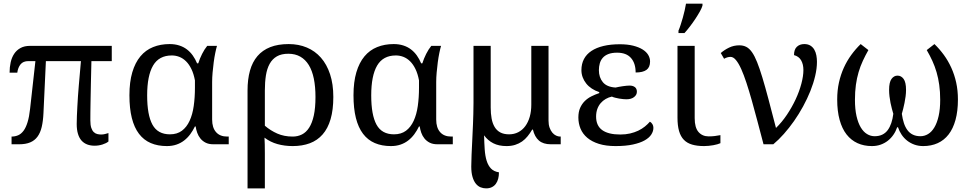

<svg xmlns="http://www.w3.org/2000/svg" viewBox="-20 -786 5294 1046"><path d="M588.9 -453.1H478Q476.6 -388.2 475.1 -327.6Q474.6 -301.8 474.1 -274.4Q473.6 -247.1 473.1 -220.9Q472.7 -194.8 472.4 -171.4Q472.2 -147.9 472.2 -129.9Q472.2 -104.5 477.3 -89.4Q482.4 -74.2 491 -66.2Q499.5 -58.1 510 -55.7Q520.5 -53.2 530.8 -53.2Q542 -53.2 551.5 -55.7Q561 -58.1 570.8 -61V-15.1Q559.1 -5.4 538.3 1.2Q517.6 7.8 495.1 7.8Q473.1 7.8 455.1 1Q437 -5.9 424.3 -20Q411.6 -34.2 404.8 -56.6Q397.9 -79.1 397.9 -110.8Q397.9 -128.9 398.9 -153.6Q399.9 -178.2 401.4 -205.8Q402.8 -233.4 404.8 -262.5Q406.7 -291.5 409.2 -318.8Q414.6 -383.3 420.9 -453.1H230L216.8 -169.9Q214.8 -126.5 207.3 -94.5Q199.7 -62.5 184.3 -41.5Q168.9 -20.5 144.5 -10.3Q120.1 0 85 0H43V-42Q62.5 -42 78.9 -49.1Q95.2 -56.2 108.2 -73.5Q121.1 -90.8 130.1 -120.1Q139.2 -149.4 144 -193.8L172.9 -453.1H134.8Q106 -453.1 91.8 -435.3Q77.6 -417.5 74.2 -390.1H32.2Q32.2 -419.9 38.1 -446.3Q43.9 -472.7 57.1 -492.7Q70.3 -512.7 91.6 -524.4Q112.8 -536.1 143.1 -536.1H588.9Z M1142.1 0Q1117.2 0 1100.1 -8.8Q1083 -17.6 1071.8 -31.5Q1060.5 -45.4 1054.4 -62.7Q1048.3 -80.1 1045.9 -97.2H1042Q1030.8 -74.2 1016.4 -54.7Q1002 -35.2 983.4 -20.8Q964.8 -6.3 941.4 1.7Q918 9.8 888.7 9.8Q839.4 9.8 801.3 -6.6Q763.2 -22.9 737.3 -56.9Q711.4 -90.8 698.2 -143.1Q685.1 -195.3 685.1 -267.1Q685.1 -339.4 700.7 -392.1Q716.3 -444.8 744.9 -479Q773.4 -513.2 814 -529.5Q854.5 -545.9 903.8 -545.9Q933.1 -545.9 956.5 -538.3Q980 -530.8 998.3 -516.8Q1016.6 -502.9 1030.3 -483.6Q1043.9 -464.4 1053.7 -440.9H1060.1Q1068.4 -467.3 1081.1 -492.4Q1093.8 -517.6 1108.9 -536.1H1162.1Q1157.7 -521.5 1152.8 -497.8Q1147.9 -474.1 1144.3 -446.8Q1140.6 -419.4 1138.2 -391.1Q1135.7 -362.8 1135.7 -338.9V-134.8Q1135.7 -90.3 1157 -66.2Q1178.2 -42 1217.8 -42H1226.1V0ZM905.8 -54.2Q944.8 -54.2 970.9 -73.7Q997.1 -93.3 1012.9 -127.7Q1028.8 -162.1 1035.4 -208.5Q1042 -254.9 1042 -309.1V-348.1Q1035.2 -384.3 1022.7 -409.9Q1010.3 -435.5 993.7 -451.9Q977.1 -468.3 957.3 -476.1Q937.5 -483.9 916 -483.9Q846.2 -483.9 814 -429Q781.7 -374 781.7 -266.1Q781.7 -159.7 810.5 -106.9Q839.4 -54.2 905.8 -54.2Z M1795.9 -257.8Q1795.9 -187.5 1781 -136.7Q1766.1 -85.9 1737.5 -53.5Q1709 -21 1668 -5.6Q1627 9.8 1574.7 9.8Q1530.3 9.8 1491.7 -1Q1453.1 -11.7 1420.9 -36.1Q1421.9 -22.5 1422.4 -0.2Q1422.9 22 1422.9 48.8V240.2H1328.6V-293Q1328.6 -354 1341.8 -401.1Q1355 -448.2 1382.6 -480.5Q1410.2 -512.7 1452.4 -529.3Q1494.6 -545.9 1552.7 -545.9Q1606.9 -545.9 1651.6 -527.1Q1696.3 -508.3 1728.3 -471.9Q1760.3 -435.5 1778.1 -381.8Q1795.9 -328.1 1795.9 -257.8ZM1698.7 -257.8Q1698.7 -314 1689.7 -357.7Q1680.7 -401.4 1662.4 -431.4Q1644 -461.4 1616.2 -477.3Q1588.4 -493.2 1550.8 -493.2Q1513.2 -493.2 1488.5 -479Q1463.9 -464.8 1449.2 -438.5Q1434.6 -412.1 1428.7 -375.2Q1422.9 -338.4 1422.9 -293V-101.1Q1453.6 -74.7 1490.7 -58.3Q1527.8 -42 1574.7 -42Q1602.1 -42 1625 -53.5Q1647.9 -64.9 1664.3 -90.6Q1680.7 -116.2 1689.7 -157.2Q1698.7 -198.2 1698.7 -257.8Z M2362.8 0Q2337.9 0 2320.8 -8.8Q2303.7 -17.6 2292.5 -31.5Q2281.2 -45.4 2275.1 -62.7Q2269 -80.1 2266.6 -97.2H2262.7Q2251.5 -74.2 2237.1 -54.7Q2222.7 -35.2 2204.1 -20.8Q2185.5 -6.3 2162.1 1.7Q2138.7 9.8 2109.4 9.8Q2060.1 9.8 2022 -6.6Q1983.9 -22.9 1958 -56.9Q1932.1 -90.8 1918.9 -143.1Q1905.8 -195.3 1905.8 -267.1Q1905.8 -339.4 1921.4 -392.1Q1937 -444.8 1965.6 -479Q1994.1 -513.2 2034.7 -529.5Q2075.2 -545.9 2124.5 -545.9Q2153.8 -545.9 2177.2 -538.3Q2200.7 -530.8 2219 -516.8Q2237.3 -502.9 2251 -483.6Q2264.6 -464.4 2274.4 -440.9H2280.8Q2289.1 -467.3 2301.8 -492.4Q2314.5 -517.6 2329.6 -536.1H2382.8Q2378.4 -521.5 2373.5 -497.8Q2368.7 -474.1 2365 -446.8Q2361.3 -419.4 2358.9 -391.1Q2356.4 -362.8 2356.4 -338.9V-134.8Q2356.4 -90.3 2377.7 -66.2Q2398.9 -42 2438.5 -42H2446.8V0ZM2126.5 -54.2Q2165.5 -54.2 2191.7 -73.7Q2217.8 -93.3 2233.6 -127.7Q2249.5 -162.1 2256.1 -208.5Q2262.7 -254.9 2262.7 -309.1V-348.1Q2255.9 -384.3 2243.4 -409.9Q2231 -435.5 2214.4 -451.9Q2197.8 -468.3 2178 -476.1Q2158.2 -483.9 2136.7 -483.9Q2066.9 -483.9 2034.7 -429Q2002.4 -374 2002.4 -266.1Q2002.4 -159.7 2031.2 -106.9Q2060.1 -54.2 2126.5 -54.2Z M2739.3 9.8Q2697.3 9.8 2667.2 -5.6Q2637.2 -21 2617.2 -48.8Q2618.2 -7.3 2620.6 27.8Q2623 63 2631.1 89.4Q2639.2 115.7 2654.8 132.1Q2670.4 148.4 2698.2 152.8Q2698.2 171.9 2694.1 187.7Q2689.9 203.6 2681.4 215.3Q2672.9 227.1 2659.7 233.6Q2646.5 240.2 2628.4 240.2Q2612.8 240.2 2598.1 234.4Q2583.5 228.5 2572.3 214.6Q2561 200.7 2554.2 177.7Q2547.4 154.8 2547.4 121.1Q2547.4 91.3 2549.1 56.9Q2550.8 22.5 2552.7 -19.3Q2554.7 -61 2556.9 -111.8Q2559.1 -162.6 2559.6 -225.1V-536.1H2653.3V-200.2Q2653.3 -167.5 2658.2 -140.6Q2663.1 -113.8 2674.6 -94.5Q2686 -75.2 2705.3 -64.7Q2724.6 -54.2 2753.4 -54.2Q2781.2 -54.2 2803.7 -65.9Q2826.2 -77.6 2841.8 -98.9Q2857.4 -120.1 2866 -149.9Q2874.5 -179.7 2874.5 -215.8V-536.1H2968.3V-128.9Q2968.3 -106.9 2974.1 -90.6Q2980 -74.2 2989 -63.5Q2998 -52.7 3009.3 -47.4Q3020.5 -42 3031.2 -42H3034.7V0H2980.5Q2939.5 0 2916 -20.3Q2892.6 -40.5 2883.3 -80.1H2879.4Q2867.7 -60.1 2854.2 -43.5Q2840.8 -26.9 2824 -15.1Q2807.1 -3.4 2786.4 3.2Q2765.6 9.8 2739.3 9.8Z M3242.7 -403.8Q3242.7 -364.3 3264.4 -338.1Q3286.1 -312 3333.5 -309.1Q3342.3 -311 3352.5 -313Q3362.8 -314.9 3373 -316.4Q3383.3 -317.9 3392.8 -318.8Q3402.3 -319.8 3409.7 -319.8Q3427.7 -319.8 3438.7 -311.5Q3449.7 -303.2 3449.7 -286.1Q3449.7 -269 3434.3 -257.1Q3418.9 -245.1 3392.6 -245.1Q3385.3 -245.1 3374.8 -246.1Q3364.3 -247.1 3353 -249Q3341.8 -251 3331.3 -253.7Q3320.8 -256.3 3313.5 -259.8Q3295.4 -255.9 3279.8 -246.8Q3264.2 -237.8 3252.4 -224.1Q3240.7 -210.4 3234.1 -192.1Q3227.5 -173.8 3227.5 -150.9Q3227.5 -101.1 3261 -77.1Q3294.4 -53.2 3358.9 -53.2Q3388.2 -53.2 3412.6 -58.8Q3437 -64.5 3457.3 -74.2Q3477.5 -84 3493.2 -96.7Q3508.8 -109.4 3520.5 -123Q3527.3 -120.1 3533.4 -110.8Q3539.6 -101.6 3539.6 -88.9Q3539.6 -70.8 3528.1 -53Q3516.6 -35.2 3491.9 -21.2Q3467.3 -7.3 3428.2 1.2Q3389.2 9.8 3333.5 9.8Q3281.2 9.8 3242.9 -2.2Q3204.6 -14.2 3179.7 -35.2Q3154.8 -56.2 3142.8 -84.7Q3130.9 -113.3 3130.9 -146Q3130.9 -176.3 3140.4 -198Q3149.9 -219.7 3165.8 -235.4Q3181.6 -251 3202.1 -261.2Q3222.7 -271.5 3244.6 -278.8V-284.2Q3222.2 -291.5 3204.1 -303.5Q3186 -315.4 3173.6 -331.1Q3161.1 -346.7 3154.3 -365.2Q3147.5 -383.8 3147.5 -403.8Q3147.5 -438 3161.4 -464.4Q3175.3 -490.7 3202.1 -508.5Q3229 -526.4 3267.8 -535.6Q3306.6 -544.9 3356.4 -544.9Q3398.4 -544.9 3429.4 -537.1Q3460.4 -529.3 3481 -516.4Q3501.5 -503.4 3511.5 -486.6Q3521.5 -469.7 3521.5 -451.2Q3521.5 -419.4 3502 -405.3Q3482.4 -391.1 3442.9 -391.1Q3442.9 -441.4 3417.5 -470.2Q3392.1 -499 3341.8 -499Q3313.5 -499 3294.2 -491.5Q3274.9 -483.9 3263.7 -470.9Q3252.4 -458 3247.6 -440.7Q3242.7 -423.3 3242.7 -403.8Z M3764.6 -536.1V-142.1Q3764.6 -90.8 3785.4 -66.9Q3806.2 -43 3840.8 -43Q3858.9 -43 3874 -44.9Q3889.2 -46.9 3904.8 -49.8V-5.9Q3898.4 -2.9 3888.2 0Q3877.9 2.9 3866 5.1Q3854 7.3 3840.8 8.5Q3827.6 9.8 3815.9 9.8Q3777.8 9.8 3750.5 1.7Q3723.1 -6.3 3705.6 -24.4Q3688 -42.5 3679.4 -72.3Q3670.9 -102.1 3670.9 -145V-536.1ZM3676.3 -619.1Q3682.1 -632.3 3688.2 -651.1Q3694.3 -669.9 3700 -689.9Q3705.6 -710 3710.2 -730Q3714.8 -750 3717.3 -766.1H3807.1V-755.9Q3804.2 -744.1 3793.5 -724.6Q3782.7 -705.1 3768.3 -683.3Q3753.9 -661.6 3738 -640.9Q3722.2 -620.1 3709 -606H3676.3Z M4430.7 -449.2Q4430.7 -413.1 4421.1 -372.6Q4411.6 -332 4394.8 -290Q4377.9 -248 4355.2 -206.3Q4332.5 -164.6 4305.9 -126.7Q4279.3 -88.9 4250.5 -56.4Q4221.7 -23.9 4192.9 0H4139.6Q4122.6 -64.5 4106.7 -124.8Q4090.8 -185.1 4075.9 -238Q4061 -291 4046.6 -334.7Q4032.2 -378.4 4018.1 -409.9Q4003.9 -441.4 3989.5 -458.7Q3975.1 -476.1 3960 -476.1Q3951.7 -476.1 3942.6 -473.6Q3933.6 -471.2 3924.8 -465.8L3906.7 -497.1Q3926.3 -514.2 3951.9 -526.6Q3977.5 -539.1 4007.8 -539.1Q4029.3 -539.1 4045.9 -530.5Q4062.5 -522 4076.9 -501.5Q4091.3 -481 4104.7 -447.3Q4118.2 -413.6 4133.3 -363.8Q4148.4 -314 4166.5 -245.8Q4184.6 -177.7 4207.5 -88.9Q4239.7 -120.1 4267.1 -160.9Q4294.4 -201.7 4314.5 -244.6Q4334.5 -287.6 4345.7 -329.6Q4356.9 -371.6 4356.9 -404.8Q4356.9 -435.5 4344.5 -457.3Q4332 -479 4305.7 -485.8Q4305.7 -516.6 4321.3 -531.2Q4336.9 -545.9 4361.8 -545.9Q4381.8 -545.9 4395.3 -537.4Q4408.7 -528.8 4416.5 -515.1Q4424.3 -501.5 4427.5 -484.1Q4430.7 -466.8 4430.7 -449.2Z M5009.8 9.8Q4983.9 9.8 4961.9 2Q4939.9 -5.9 4922.4 -19.5Q4904.8 -33.2 4892.1 -52Q4879.4 -70.8 4872.1 -92.8H4867.7Q4860.4 -70.8 4847.4 -52Q4834.5 -33.2 4817.1 -19.5Q4799.8 -5.9 4777.8 2Q4755.9 9.8 4730 9.8Q4686.5 9.8 4651.6 -6.1Q4616.7 -22 4592 -53.5Q4567.4 -85 4554.2 -132.8Q4541 -180.7 4541 -244.1Q4541 -293.5 4550.5 -336.4Q4560.1 -379.4 4577.1 -417Q4594.2 -454.6 4617.7 -486.8Q4641.1 -519 4668.9 -545.9L4710.9 -513.2Q4694.3 -483.9 4680.7 -454.6Q4667 -425.3 4657.5 -392.8Q4647.9 -360.4 4642.8 -323.5Q4637.7 -286.6 4637.7 -242.2Q4637.7 -190.9 4646.2 -153.6Q4654.8 -116.2 4669.4 -91.8Q4684.1 -67.4 4703.6 -55.7Q4723.1 -43.9 4744.6 -43.9Q4769 -43.9 4786.6 -52.5Q4804.2 -61 4816.2 -77.1Q4828.1 -93.3 4835.7 -115.7Q4843.3 -138.2 4846.7 -166Q4843.3 -177.7 4839.1 -192.9Q4835 -208 4831.5 -225.3Q4828.1 -242.7 4825.9 -260.7Q4823.7 -278.8 4823.7 -295.9Q4823.7 -337.9 4836.9 -356Q4850.1 -374 4869.6 -374Q4889.6 -374 4902.8 -356Q4916 -337.9 4916 -295.9Q4916 -278.8 4913.6 -260.7Q4911.1 -242.7 4907.7 -225.3Q4904.3 -208 4900.4 -192.9Q4896.5 -177.7 4893.1 -166Q4897 -138.2 4904.3 -115.7Q4911.6 -93.3 4923.6 -77.1Q4935.5 -61 4953.1 -52.5Q4970.7 -43.9 4994.6 -43.9Q5016.6 -43.9 5036.1 -55.7Q5055.7 -67.4 5070.3 -91.8Q5085 -116.2 5093.5 -153.6Q5102.1 -190.9 5102.1 -242.2Q5102.1 -286.6 5096.9 -323.5Q5091.8 -360.4 5082.3 -392.8Q5072.8 -425.3 5059.3 -454.6Q5045.9 -483.9 5028.8 -513.2L5070.8 -545.9Q5098.6 -519 5122.1 -486.8Q5145.5 -454.6 5162.6 -417Q5179.7 -379.4 5189.2 -336.4Q5198.7 -293.5 5198.7 -244.1Q5198.7 -180.7 5185.5 -132.8Q5172.4 -85 5147.9 -53.5Q5123.5 -22 5088.4 -6.1Q5053.2 9.8 5009.8 9.8Z"/></svg>

Font: Droid-TTFautohint Serif
Style: Regular
Weight: 400
Foundry: Ascender Corporation
Version: Version 1.00; ttfautohint (v1.00rc1.4-1a1c-dirty) -l 8 -r 50